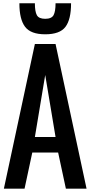

<svg xmlns="http://www.w3.org/2000/svg" viewBox="-20 -1141 547 1161"><path d="M409.7 -1121.1Q409.7 -1023.4 375.7 -978.5Q341.8 -933.6 253.4 -933.6Q166 -933.6 131.6 -979Q97.2 -1024.4 97.2 -1121.1H190.9Q190.9 -1071.3 202.9 -1049.3Q214.8 -1027.3 253.4 -1027.3Q292 -1027.3 304 -1049.6Q315.9 -1071.8 315.9 -1121.1ZM175.3 -218.8 128.4 0H3.4L190.9 -875H315.9L503.4 0H378.4L331.5 -218.8ZM315.9 -312.5 253.4 -687.5 190.9 -312.5Z"/></svg>

Font: Oswald
Style: Stencbab
Weight: 400
Designer: Mathieu Le Lay
Foundry: Mathieu Le Lay
Version: Version 1.000